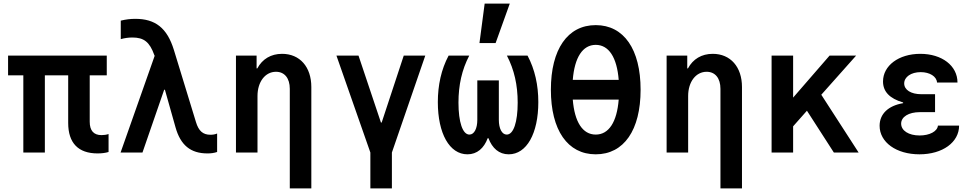

<svg xmlns="http://www.w3.org/2000/svg" viewBox="-20 -850 5440 1070"><path d="M110 0H230V-430H360V-165C360 -53 416 5 524 5C548 5 569 2 585 -3V-103C573 -99 559 -97 546 -97C502 -97 480 -122 480 -172V-430H575V-540H25V-430H110Z M652 0H774L895 -350H899L958 -141C986 -41 1042 5 1136 5C1155 5 1172 3 1190 -3V-106C1179 -101 1166 -99 1153 -99C1111 -99 1087 -120 1072 -170L949 -572C911 -695 845 -745 734 -745C707 -745 682 -742 653 -735V-632C675 -638 696 -641 718 -641C782 -641 814 -616 840 -543L842 -539Z M1295 0H1415V-315C1415 -394 1458 -450 1518 -450C1566 -450 1595 -414 1595 -355V200H1715V-365C1715 -477 1651 -550 1552 -550C1490 -550 1442 -521 1414 -469H1410V-540H1295Z M2044 200H2164V0L2350 -540H2230L2107 -167H2103L1978 -540H1855L2044 0Z M2815 10C2915 10 2980 -106 2980 -281C2980 -375 2961 -463 2920 -540H2805C2846 -461 2865 -376 2865 -278C2865 -170 2842 -100 2804 -100C2777 -100 2760 -134 2760 -182V-402H2640V-182C2640 -134 2623 -100 2596 -100C2558 -100 2535 -170 2535 -278C2535 -376 2554 -461 2595 -540H2480C2439 -463 2420 -375 2420 -281C2420 -106 2485 10 2585 10C2639 10 2677 -24 2698 -80H2702C2723 -24 2761 10 2815 10ZM2821 -830H2681L2652 -610H2742Z M3300 10C3457 10 3550 -125 3550 -350C3550 -575 3457 -710 3300 -710C3143 -710 3050 -575 3050 -350C3050 -125 3143 10 3300 10ZM3300 -100C3227 -100 3182 -170 3172 -295H3428C3418 -170 3373 -100 3300 -100ZM3300 -600C3373 -600 3418 -530 3428 -405H3172C3182 -530 3227 -600 3300 -600Z M3695 0H3815V-315C3815 -394 3858 -450 3918 -450C3966 -450 3995 -414 3995 -355V200H4115V-365C4115 -477 4051 -550 3952 -550C3890 -550 3842 -521 3814 -469H3810V-540H3695Z M4280 0H4400V-146L4477 -233L4627 0H4765L4557 -322L4751 -540H4603L4400 -306V-540H4280Z M5202 -390H5316C5316 -484 5229 -550 5109 -550C4988 -550 4901 -484 4901 -396C4901 -340 4937 -301 5013 -279V-275C4930 -261 4882 -215 4882 -149C4882 -57 4975 10 5104 10C5233 10 5325 -57 5325 -150H5207C5204 -118 5161 -95 5105 -95C5044 -95 5002 -122 5002 -161C5002 -199 5044 -225 5106 -225H5191V-325H5114C5057 -325 5019 -349 5019 -385C5019 -421 5057 -448 5111 -448C5161 -448 5200 -424 5202 -390Z"/></svg>

Font: CommitMono
Style: 700Regular
Weight: 700
Monospace: yes
Designer: Eigil Nikolajsen
Foundry: Eigil Nikolajsen
Version: Version 1.143